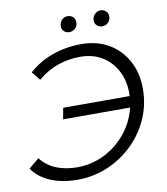

<svg xmlns="http://www.w3.org/2000/svg" viewBox="-94 -944 895 1028"><g transform="rotate(-10 354.0 -430.0)"><path d="M224 -326 235 -387H596Q597 -395 597 -403Q597 -471 569 -524.5Q541 -578 490.5 -609Q440 -640 371 -640Q308 -640 250 -620Q192 -600 140 -556L102 -603Q159 -654 233 -680Q307 -706 388 -706Q474 -706 538 -668.5Q602 -631 637.5 -565Q673 -499 673 -415Q673 -326 638.5 -249.5Q604 -173 544 -115.5Q484 -58 407 -26Q330 6 245 6Q164 6 101 -19.5Q38 -45 1 -97L57 -144Q92 -100 142 -80Q192 -60 255 -60Q333 -60 402.5 -94.5Q472 -129 521 -189.5Q570 -250 588 -326ZM517 -780Q501 -780 489 -790.5Q477 -801 477 -818Q477 -839 490.5 -852.5Q504 -866 522 -866Q539 -866 551 -855Q563 -844 563 -826Q563 -806 549.5 -793Q536 -780 517 -780ZM339 -780Q322 -780 310 -790.5Q298 -801 298 -818Q298 -839 311.5 -852.5Q325 -866 343 -866Q360 -866 372 -855Q384 -844 384 -826Q384 -806 370.5 -793Q357 -780 339 -780Z"/></g></svg>

Font: Montserrat
Style: Italic
Weight: 400
Italic angle: -11.3°
Designer: Julieta Ulanovsky
Foundry: Julieta Ulanovsky
Version: Version 9.000; ttfautohint (v1.8.4.7-5d5b)